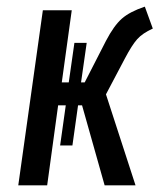

<svg xmlns="http://www.w3.org/2000/svg" viewBox="-20 -558 500 578"><path d="M356 -382 299 -274 388 0H295L227 -241H215L198 -120H161L178 -241H155L122 0H35L109 -527H196L166 -310H187L204 -429H241L224 -310H235L299 -435Q323 -481 347 -502Q371 -523 416 -538L440 -472Q409 -458 393 -440Q377 -422 356 -382Z"/></svg>

Font: Fira Sans Compressed
Style: Italic
Weight: 400
Width: 1
Italic angle: -8°
Designer: bBox Type GmbH & Carrois Corporate GbR & Edenspiekermann AG
Foundry: bBox Type GmbH & Carrois Corporate GbR & Edenspiekermann AG
Version: Version 4.301